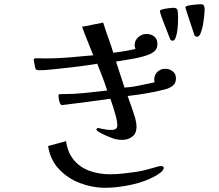

<svg xmlns="http://www.w3.org/2000/svg" viewBox="-20 -833 1040 910"><path d="M756 -38Q756 -27 742.5 -16.5Q729 -6 720 -1Q670 28 603 42.5Q536 57 478 57Q417 57 358.5 34.5Q300 12 259 -32Q218 -76 208 -141L293 -164Q301 -109 330.5 -74Q360 -39 405 -23Q450 -7 502 -7Q532 -7 562.5 -10.5Q593 -14 623 -18Q648 -22 672 -28Q696 -34 719 -41Q732 -46 743 -46Q747 -46 751.5 -44.5Q756 -43 756 -38ZM814 -462Q814 -438 798 -426Q782 -414 761 -409Q718 -398 673.5 -390.5Q629 -383 585 -378Q592 -358 601.5 -331.5Q611 -305 619 -278.5Q627 -252 627 -232Q627 -201 607 -185.5Q587 -170 558 -170Q534 -170 511.5 -178.5Q489 -187 468 -197Q464 -199 450.5 -206.5Q437 -214 437 -219Q437 -226 446 -226Q449 -226 451 -225.5Q453 -225 456 -224Q468 -221 482 -219Q496 -217 509 -217Q520 -217 528 -221.5Q536 -226 536 -239Q536 -256 530 -279Q524 -302 516.5 -325.5Q509 -349 503 -365Q448 -357 393 -350Q338 -343 283 -336Q281 -336 278.5 -335.5Q276 -335 274 -335Q268 -335 264 -344.5Q260 -354 258.5 -365Q257 -376 257 -380Q257 -387 266 -387Q275 -387 279 -387Q332 -387 384 -392.5Q436 -398 488 -404Q478 -436 465.5 -468Q453 -500 441 -531Q395 -523 349 -517.5Q303 -512 256 -507Q234 -505 211 -502.5Q188 -500 165 -500Q155 -500 149 -505Q148 -507 146 -516.5Q144 -526 142 -536.5Q140 -547 140 -549Q140 -554 143.5 -555.5Q147 -557 151 -557Q162 -557 173.5 -556.5Q185 -556 196 -556Q253 -556 309.5 -561Q366 -566 422 -571Q409 -605 395 -638.5Q381 -672 369 -706L469 -726Q480 -690 493 -654.5Q506 -619 517 -583Q570 -589 622 -601Q621 -605 619.5 -609.5Q618 -614 618 -618Q618 -641 635 -656.5Q652 -672 674 -672Q696 -672 711 -660Q726 -648 726 -625Q726 -603 713.5 -591.5Q701 -580 682 -573Q645 -560 606.5 -554Q568 -548 530 -541L570 -418Q606 -420 642 -428Q678 -436 713 -443Q712 -446 711.5 -449Q711 -452 711 -455Q711 -478 726 -492.5Q741 -507 763 -507Q783 -507 798.5 -495Q814 -483 814 -462ZM824 -751Q824 -744 823.5 -726.5Q823 -709 820.5 -689Q818 -669 812.5 -654.5Q807 -640 798 -640Q794 -640 791.5 -642Q789 -644 787 -646Q784 -654 776.5 -673Q769 -692 760 -715Q751 -738 744.5 -756.5Q738 -775 738 -780Q738 -785 745 -787Q755 -791 774.5 -793.5Q794 -796 804 -796Q821 -796 822.5 -779.5Q824 -763 824 -751ZM950 -787Q950 -780 948 -759.5Q946 -739 942 -716Q938 -693 931 -676Q924 -659 915 -659Q907 -659 902 -665L872 -755Q871 -760 865 -777Q859 -794 859 -798Q859 -804 874.5 -807Q890 -810 908 -811.5Q926 -813 931 -813Q944 -813 947 -805.5Q950 -798 950 -787Z"/></svg>

Font: Kaisei Opti Medium
Style: Regular
Weight: 500
Designer: Font-Kai, 金井和夫
Foundry: KAZUO KANAI
Version: Version 5.003